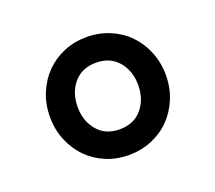

<svg xmlns="http://www.w3.org/2000/svg" viewBox="-73 -805 615 548"><g transform="rotate(-20 235.0 -531.0)"><path d="M235 -352Q197 -352 165 -365.5Q133 -379 109.5 -403Q86 -427 72.5 -460Q59 -493 59 -531Q59 -569 72.5 -602Q86 -635 109.5 -659Q133 -683 165 -696.5Q197 -710 235 -710Q272 -710 304.5 -696.5Q337 -683 360.5 -659Q384 -635 397.5 -602Q411 -569 411 -531Q411 -493 397.5 -460Q384 -427 360.5 -403Q337 -379 304.5 -365.5Q272 -352 235 -352ZM235 -430Q278 -430 302.5 -459Q327 -488 327 -531Q327 -574 302.5 -603Q278 -632 235 -632Q192 -632 167.5 -603Q143 -574 143 -531Q143 -488 167.5 -459Q192 -430 235 -430Z"/></g></svg>

Font: IBM Plex Sans Hebrew Medium
Style: Regular
Weight: 500
Designer: Mike Abbink, Paul van der Laan, Pieter van Rosmalen, Yanek Iontef
Foundry: Bold Monday
Version: Version 1.2